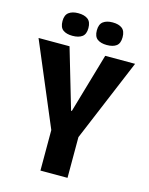

<svg xmlns="http://www.w3.org/2000/svg" viewBox="-124 -915 773 993"><g transform="rotate(15 262.5 -418.5)"><path d="M191 0V-217L4 -660H170L264 -340H268L361 -660H521L336 -218V0ZM354 -716Q322 -716 303.5 -729.5Q285 -743 285 -776Q285 -809 303.5 -823Q322 -837 354 -837Q387 -837 405 -823Q423 -809 423 -776Q423 -743 405 -729.5Q387 -716 354 -716ZM170 -716Q138 -716 119.5 -729.5Q101 -743 101 -777Q101 -809 119.5 -823Q138 -837 170 -837Q203 -837 221.5 -823Q240 -809 240 -776Q240 -743 221.5 -729.5Q203 -716 170 -716Z"/></g></svg>

Font: Bricolage Grotesque 72pt SemiCondensed
Style: Bold
Weight: 700
Width: 4
Designer: Mathieu Triay
Foundry: Atelier Triay
Version: Version 1.001;gftools[0.9.33.dev8+g029e19f]